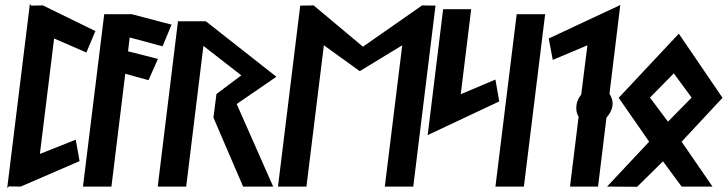

<svg xmlns="http://www.w3.org/2000/svg" viewBox="-20 -931 3625 958"><path d="M25 -1 83 0 377 -127 358 -234 179 -163 250 -739 411 -669 456 -776 194 -904 136 -903 129 -911 16 7Z M394 0H536L605 -563L721 -531L768 -637L619 -675L627 -744L791 -700L836 -808L638 -860H500Z M1161 -412 1359 -548 1007 -825H868L767 0H909L995 -702L1184 -555L1060 -462L1045 -344L1193 0H1343Z M1900 0H2042L2153 -903L2086 -904L1791 -698L1545 -904L1478 -903L1367 0H1509L1596 -705L1775 -576L1987 -705Z M2114 -257 2471 -425 2452 -534 2279 -461 2331 -885H2191Z M2594 0 2700 -860H2558L2452 0Z M3006 -344C3020 -359 3033 -381 3036 -404C3039 -426 3032 -446 3021 -463L3075 -906L2718 -739L2738 -632L2911 -705L2880 -459C2867 -444 2858 -424 2856 -404C2854 -384 2857 -364 2867 -348L2824 0H2964Z M3431 -444 3313 -324 3223 -444 3342 -565ZM3067 -443 3219 -224 3009 0 3159 1 3288 -126 3381 0H3535L3381 -224L3585 -443L3367 -763Z"/></svg>

Font: Ny Stormning
Style: HfKr
Weight: 700
Designer: Robert Jablonski, Mew Too
Foundry: Cannot Into Space Fonts
Version: Version 0.90